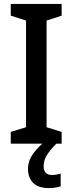

<svg xmlns="http://www.w3.org/2000/svg" viewBox="-20 -734 371 981"><path d="M295 0H35V-60L113 -84V-629L35 -654V-714H295V-654L218 -629V-84L295 -60ZM203 115Q203 160 246 160Q261 160 271.5 157.5Q282 155 290 153V218Q277 222 262.5 224.5Q248 227 229 227Q176 227 149.5 200.5Q123 174 123 128Q123 87 151 49Q179 11 215 -14L268 0Q235 33 219 59.5Q203 86 203 115Z"/></svg>

Font: Noto Sans Telugu SemiCondensed Medium
Style: Regular
Weight: 500
Width: 4
Designer: Jelle Bosma - Monotype Design Team
Foundry: Monotype Imaging Inc.
Version: Version 2.005; ttfautohint (v1.8.4.7-5d5b)